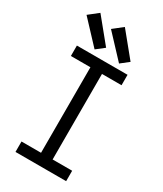

<svg xmlns="http://www.w3.org/2000/svg" viewBox="-238 -1062 975 1149"><g transform="rotate(30 250.0 -487.5)"><path d="M75 0V-72H210V-663H75V-735H425V-663H290V-72H425V0ZM178 -768 33 -923 99 -975 233 -811ZM347 -768 202 -923 268 -975 402 -811Z"/></g></svg>

Font: Iosevka SS01
Style: Regular
Weight: 400
Monospace: yes
Designer: Belleve Invis
Foundry: Belleve Invis
Version: 2.3.3; ttfautohint (v1.8.3)